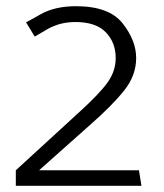

<svg xmlns="http://www.w3.org/2000/svg" viewBox="-20 -599 529 619"><path d="M225 -579Q332 -579 375.5 -523.5Q419 -468 419 -412Q419 -356 380.5 -307.5Q342 -259 270 -196L106 -50H428L436 0H31V-50L236 -238Q301 -297 327 -333.5Q353 -370 353 -412Q353 -462 321 -495Q289 -528 223 -528Q173 -528 133 -505Q93 -482 92 -481L64 -527Q65 -527 111 -553Q157 -579 225 -579Z"/></svg>

Font: Palanquin Light
Style: Regular
Weight: 300
Designer: Pria Ravichandran
Version: Version 1.0.4